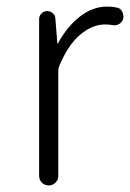

<svg xmlns="http://www.w3.org/2000/svg" viewBox="-20 -567 398 587"><path d="M99.6 -29.3V-508.8Q99.6 -518.6 106.9 -525.9Q114.3 -533.2 124 -533.2Q133.8 -533.2 141.6 -526.4Q149.4 -519.5 149.4 -508.8L155.3 -434.6Q155.3 -433.6 156.2 -433.6Q157.2 -433.6 157.2 -434.6Q185.5 -486.3 224.6 -516.6Q263.7 -546.9 307.6 -546.9Q324.2 -546.9 336.9 -543.9Q348.6 -542 353.5 -531.2Q357.4 -524.4 357.4 -516.6Q357.4 -512.7 356.4 -508.8Q353.5 -499 344.2 -493.7Q335 -488.3 324.2 -490.2Q315.4 -492.2 300.8 -492.2Q262.7 -492.2 225.6 -461.4Q188.5 -430.7 161.1 -365.2Q158.2 -358.4 158.2 -350.6V-29.3Q158.2 -16.6 149.4 -8.3Q140.6 0 128.9 0Q117.2 0 108.4 -8.3Q99.6 -16.6 99.6 -29.3Z"/></svg>

Font: Gen Jyuu Gothic P Light
Style: Regular
Weight: 200
Designer: [Source Han Sans]
Ryoko NISHIZUKA  (kana & ideographs); Paul D. Hunt (Latin, Greek & Cyrillic); Wenlong ZHANG  (bopomofo
Version: Version 1.002.20150607